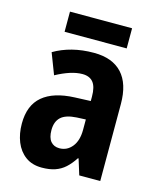

<svg xmlns="http://www.w3.org/2000/svg" viewBox="-109 -787 722 875"><g transform="rotate(15 252.0 -350.0)"><path d="M267 -557Q354 -557 399.5 -508Q445 -459 445 -363V0H346L323 -74H320Q301 -45 280.5 -26.5Q260 -8 233.5 1Q207 10 171 10Q125 10 94 -13Q63 -36 47.5 -74.5Q32 -113 32 -161Q32 -247 83.5 -290.5Q135 -334 234 -338L309 -341V-362Q309 -408 292 -429Q275 -450 241 -450Q214 -450 183 -440Q152 -430 117 -411L79 -510Q118 -533 165 -545Q212 -557 267 -557ZM266 -252Q215 -249 192.5 -228Q170 -207 170 -167Q170 -131 185 -113.5Q200 -96 226 -96Q262 -96 285.5 -125Q309 -154 309 -205V-254ZM405 -710V-615H112V-710Z"/></g></svg>

Font: Noto Sans Khmer Condensed
Style: Bold
Weight: 700
Width: 3
Designer: Danh Hong and the Monotype Design Team
Foundry: Monotype Imaging Inc.
Version: Version 2.004